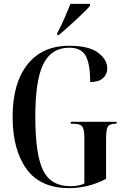

<svg xmlns="http://www.w3.org/2000/svg" viewBox="-20 -960 646 990"><path d="M336 10Q437 10 527 -38V-245Q527 -292 536 -307Q545 -322 574 -322H581V-332H345V-322H359Q394 -322 404.5 -307Q415 -292 415 -248V-14Q388 0 343 0Q242 0 202 -82Q162 -164 162 -358Q162 -548 204 -631Q246 -714 337 -714Q399 -714 422 -672Q445 -630 445 -537Q489 -537 511 -557Q533 -577 533 -607Q533 -653 485.5 -688.5Q438 -724 337 -724Q197 -724 121 -627Q45 -530 45 -358Q45 -188 116.5 -89Q188 10 336 10ZM275 -779H283Q320 -810 371 -857Q422 -904 444 -930V-940H343Q330 -906 312.5 -866Q295 -826 275 -789Z"/></svg>

Font: Noto Serif Display Condensed Semi
Style: Regular
Weight: 600
Width: 3
Designer: Monotype Design Team
Foundry: Monotype Imaging Inc.
Version: Version 1.900